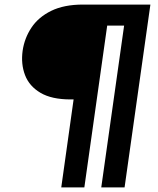

<svg xmlns="http://www.w3.org/2000/svg" viewBox="-20 -720 693 840"><path d="M248 100 302 -285H289Q206 -285 157 -314Q108 -343 89.5 -391.5Q71 -440 79 -498Q87 -553 117.5 -599Q148 -645 204 -672.5Q260 -700 343 -700H638L525 100H423L523 -608H449L349 100Z"/></svg>

Font: Host Grotesk Light SemiBold
Style: Italic
Weight: 600
Italic angle: -8°
Version: Version 1.003